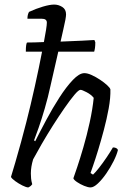

<svg xmlns="http://www.w3.org/2000/svg" viewBox="-20 -820 568 840"><path d="M104 0Q95 0 78 -8.5Q61 -17 46 -28Q31 -39 28 -46Q35 -68 47 -109.5Q59 -151 72 -198Q85 -245 95 -285Q114 -359 132.5 -442.5Q151 -526 164 -594H93Q93 -613 94.5 -622Q96 -631 98 -634Q113 -634 132 -634.5Q151 -635 172 -636Q178 -667 181.5 -689.5Q185 -712 185 -721Q185 -738 163 -738H100Q100 -756 107 -768Q137 -782 167.5 -791Q198 -800 217 -800Q236 -800 252.5 -789.5Q269 -779 269 -757Q269 -742 257 -691L245 -638Q296 -640 339 -642Q382 -644 393 -645L397 -635Q397 -620 395.5 -610Q394 -600 392 -594H235L201 -445Q190 -394 176 -346Q162 -298 149 -261Q136 -224 129 -206L134 -202Q155 -244 182.5 -295.5Q210 -347 240 -393.5Q270 -440 298.5 -470Q327 -500 349 -500Q363 -500 381.5 -491.5Q400 -483 418 -471Q436 -459 448.5 -447.5Q461 -436 463 -429Q464 -392 455.5 -345.5Q447 -299 434.5 -252Q422 -205 409.5 -164Q397 -123 387.5 -96Q378 -69 376 -63L387 -56Q397 -65 413.5 -86Q430 -107 446.5 -131.5Q463 -156 474 -175Q491 -175 496 -164Q491 -143 477 -115Q463 -87 445 -61Q427 -35 408.5 -17.5Q390 0 376 0Q365 0 348 -7Q331 -14 317 -23.5Q303 -33 301 -40Q305 -51 317.5 -88Q330 -125 345 -176.5Q360 -228 372.5 -285Q385 -342 390 -392Q379 -406 359 -416.5Q339 -427 332 -427Q324 -427 305.5 -405Q287 -383 262 -347Q237 -311 211 -270Q185 -229 162.5 -190Q140 -151 125 -123Q115 -90 115 -61Q115 -51 116 -39.5Q117 -28 121 -14Q119 -11 115.5 -7.5Q112 -4 104 0Z"/></svg>

Font: Texturina Extralight
Style: Italic
Weight: 200
Italic angle: -11°
Designer: Guillermo Torres Carreño
Foundry: Omnibus-Type
Version: Version 1.002; ttfautohint (v1.8.3)